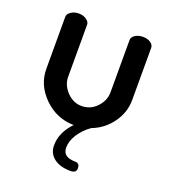

<svg xmlns="http://www.w3.org/2000/svg" viewBox="-127 -567 768 868"><g transform="rotate(20 257.5 -133.0)"><path d="M51 -189V-439Q51 -453 67 -463.5Q83 -474 104 -474Q125 -474 140.5 -463.5Q156 -453 156 -439V-189Q156 -149 186.5 -117Q217 -85 258 -85Q300 -85 330 -116.5Q360 -148 360 -189V-440Q360 -454 375.5 -464Q391 -474 413 -474Q435 -474 449.5 -464Q464 -454 464 -440V-189Q464 -129 427.5 -78.5Q391 -28 333 -6Q299 18 278 50.5Q257 83 257 115Q257 161 317 161Q339 161 339 186Q339 208 311 208Q261 208 231.5 185.5Q202 163 202 124Q202 62 254 8Q171 7 111 -52Q51 -111 51 -189Z"/></g></svg>

Font: TerminalDosisSemiBold
Style: Bold
Weight: 600
Designer: EdgarTolentino, PabloImpallari, IginoMarini
Foundry: EdgarTolentino, PabloImpallari, IginoMarini
Version: Version 1.006